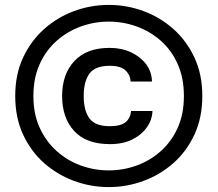

<svg xmlns="http://www.w3.org/2000/svg" viewBox="-20 -747 886 782"><path d="M423 15Q350 15 282 -10Q214 -35 160 -82.5Q106 -130 74 -199Q42 -268 42 -356Q42 -444 74 -512.5Q106 -581 160 -629Q214 -677 282 -702Q350 -727 423 -727Q496 -727 564 -702Q632 -677 686 -629Q740 -581 772 -512.5Q804 -444 804 -356Q804 -268 772 -199Q740 -130 686 -82.5Q632 -35 564 -10Q496 15 423 15ZM423 -53Q482 -53 537 -73Q592 -93 635.5 -132Q679 -171 704 -227Q729 -283 729 -356Q729 -429 704 -485.5Q679 -542 635.5 -580.5Q592 -619 537 -639Q482 -659 423 -659Q364 -659 309 -639Q254 -619 210.5 -580.5Q167 -542 141.5 -485.5Q116 -429 116 -356Q116 -283 141.5 -227Q167 -171 210.5 -132Q254 -93 309 -73Q364 -53 423 -53ZM428 -160Q331 -160 282 -213.5Q233 -267 233 -356Q233 -445 283 -498.5Q333 -552 426 -552Q475 -552 513.5 -534Q552 -516 575 -485.5Q598 -455 599 -415H512Q511 -441 491.5 -460Q472 -479 427 -479Q368 -479 344.5 -447.5Q321 -416 321 -356Q321 -296 344.5 -264.5Q368 -233 427 -233Q471 -233 491 -249Q511 -265 514 -295H601Q600 -260 578.5 -229Q557 -198 519 -179Q481 -160 428 -160Z"/></svg>

Font: 42dot Sans
Style: Bold
Weight: 700
Designer: 42dot
Version: Version 1.000